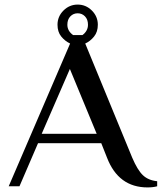

<svg xmlns="http://www.w3.org/2000/svg" viewBox="-20 -813 706 838"><path d="M447 -125 422 -188H146L65 0H18L286 -623Q263 -634 247 -654Q231 -674 231 -705Q231 -741 257 -767Q283 -793 319 -793Q355 -793 381 -767Q407 -741 407 -705Q407 -674 390.5 -653.5Q374 -633 352 -623L557 -125Q580 -71 603.5 -48.5Q627 -26 666 -22V0Q648 5 624 5Q497 5 447 -125ZM340 -660Q364 -678 364 -705Q364 -728 351 -741.5Q338 -755 319 -755Q300 -755 287 -741.5Q274 -728 274 -705Q274 -678 299 -660ZM402 -229 285 -512 162 -229Z"/></svg>

Font: El Messiri Medium
Style: Regular
Weight: 500
Designer: Mohamed Gaber
Foundry: Kief Type Foundry
Version: Version 2.007